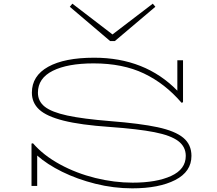

<svg xmlns="http://www.w3.org/2000/svg" viewBox="-20 -1015 1184 1048"><path d="M1025 -164Q1025 -78 936.5 -32.5Q848 13 702 13Q600 13 500.5 -12Q401 -37 319 -77.5Q237 -118 183 -166V0H152V-231L160 -233Q217 -167 307 -118Q397 -69 500.5 -43.5Q604 -18 704 -18Q834 -18 914 -54.5Q994 -91 994 -164Q994 -214 953 -245Q912 -276 823 -293.5Q734 -311 580 -322Q420 -333 327 -356.5Q234 -380 194 -417Q154 -454 154 -509Q154 -601 243 -650.5Q332 -700 494 -700Q772 -700 948 -520V-686H979V-457L971 -454Q881 -559 765.5 -614Q650 -669 491 -669Q349 -669 268 -628.5Q187 -588 187 -509Q187 -462 224.5 -432.5Q262 -403 347 -384.5Q432 -366 581 -354Q746 -341 841 -320.5Q936 -300 980.5 -263Q1025 -226 1025 -164ZM828 -978 607 -791H581L361 -978L375 -995L594 -827L814 -995Z"/></svg>

Font: BioRhyme Expanded ExtraLight
Style: Regular
Weight: 275
Width: 7
Designer: Aoife Mooney
Foundry: Aoife Mooney Type
Version: Version 1.000